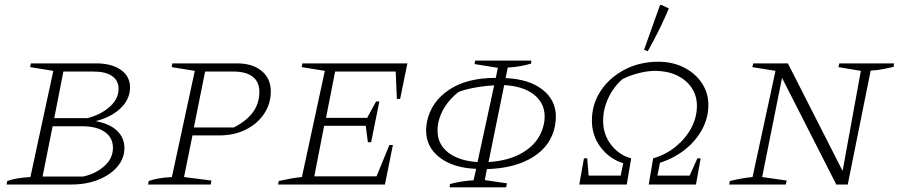

<svg xmlns="http://www.w3.org/2000/svg" viewBox="-20 -789 3843 821"><path d="M8 0 11 -15Q27 -21 51 -25.5Q75 -30 110 -32L208 -486L109 -502L112 -518H391Q457 -518 496.5 -490.5Q536 -463 536 -415Q536 -365 496 -326.5Q456 -288 389 -271Q449 -260 480.5 -230Q512 -200 512 -156Q512 -112 482 -76.5Q452 -41 400.5 -20.5Q349 0 285 0ZM381 -483H251L212 -284H355Q414 -300 450.5 -333.5Q487 -367 487 -409Q487 -445 459 -464Q431 -483 381 -483ZM162 -34H335Q390 -46 426.5 -79Q463 -112 463 -157Q463 -200 428.5 -224.5Q394 -249 333 -249H205Z M613 0 616 -15Q632 -21 656 -25.5Q680 -30 715 -32L813 -486L714 -502L717 -518H994Q1060 -518 1099 -485.5Q1138 -453 1138 -398Q1138 -345 1109 -302Q1080 -259 1030.5 -234.5Q981 -210 919 -210H803L767 -32L884 -17L881 0ZM979 -483H857L809 -244H980Q1036 -273 1062.5 -310.5Q1089 -348 1089 -396Q1089 -439 1060.5 -461Q1032 -483 979 -483Z M1169 0 1172 -15Q1199 -21 1223.5 -25.5Q1248 -30 1271 -32L1369 -486L1270 -502L1273 -518H1722L1691 -366H1677L1672 -483H1413L1374 -285H1550L1588 -355H1602L1567 -181H1553L1544 -251H1366L1324 -35H1590L1645 -169H1660L1626 0Z M1903 12 1904 -2Q1929 -9 1955.5 -13Q1982 -17 2005 -18L2016 -67Q1918 -71 1860 -115.5Q1802 -160 1802 -232Q1802 -242 1803.5 -252Q1805 -262 1806 -270Q1824 -354 1900 -405Q1976 -456 2100 -456L2109 -499L2009 -515L2012 -530H2252L2251 -517Q2204 -503 2151 -500L2142 -455Q2242 -451 2299.5 -406Q2357 -361 2357 -290Q2357 -282 2356 -271.5Q2355 -261 2353 -250Q2336 -165 2258.5 -117Q2181 -69 2062 -66L2053 -19L2148 -5L2144 12ZM2309 -290Q2309 -349 2262.5 -385Q2216 -421 2136 -425L2069 -96Q2166 -102 2228.5 -145Q2291 -188 2306 -260Q2307 -263 2308 -272.5Q2309 -282 2309 -290ZM1851 -230Q1851 -172 1897 -136.5Q1943 -101 2022 -96L2093 -424Q2053 -422 2011.5 -414.5Q1970 -407 1941 -396Q1871 -341 1854 -264Q1852 -253 1851.5 -246Q1851 -239 1851 -230Z M2457 0 2477 -112H2491L2497 -38H2634L2645 -91Q2587 -109 2549 -158.5Q2511 -208 2511 -274Q2511 -344 2549 -401Q2587 -458 2651.5 -491.5Q2716 -525 2795 -525Q2856 -525 2904.5 -500.5Q2953 -476 2981 -434Q3009 -392 3009 -340Q3009 -286 2983 -237Q2957 -188 2910.5 -150.5Q2864 -113 2802 -93L2791 -38H2929L2962 -112H2976L2956 0H2754L2773 -112Q2828 -128 2870 -162.5Q2912 -197 2936 -242Q2960 -287 2960 -337Q2960 -381 2936.5 -415Q2913 -449 2872.5 -467.5Q2832 -486 2781 -486Q2751 -486 2714 -477Q2677 -468 2642 -451Q2603 -417 2581 -369.5Q2559 -322 2559 -272Q2559 -214 2593 -170Q2627 -126 2679 -112L2660 0ZM2750 -570 2734 -576 2801 -764 2806 -769 2840 -753Q2823 -712 2800.5 -666Q2778 -620 2750 -570Z M3569 -518H3803L3801 -503Q3777 -498 3756 -493.5Q3735 -489 3703 -487L3605 0H3556L3324 -456L3239 -32L3344 -17L3340 0H3098L3101 -15Q3126 -21 3150.5 -25.5Q3175 -30 3198 -32L3296 -486L3197 -502L3201 -518H3349L3583 -58L3661 -486L3565 -502Z"/></svg>

Font: Piazzolla SC ExtraLight
Style: Italic
Weight: 200
Italic angle: -11.3°
Designer: Juan Pablo del Peral
Foundry: Huerta Tipografica
Version: Version 1.330